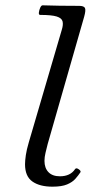

<svg xmlns="http://www.w3.org/2000/svg" viewBox="-20 -688 352 721"><path d="M177 13Q129 13 101.5 -6.5Q74 -26 74 -71Q74 -85 77 -105.5Q80 -126 88 -153L212 -576Q218 -595 215 -607.5Q212 -620 193 -626Q174 -632 131 -632Q125 -632 126 -641Q127 -650 131 -659Q135 -668 140 -668Q173 -667 204.5 -666.5Q236 -666 277 -666Q295 -666 299 -658Q303 -650 296 -625L159 -147Q155 -131 151 -114.5Q147 -98 147 -84Q147 -57 162 -41.5Q177 -26 205 -26Q244 -26 262 -53Q266 -59 275.5 -52.5Q285 -46 282 -41Q274 -29 263 -16.5Q252 -4 232 4.5Q212 13 177 13Z"/></svg>

Font: Junicode SmExp
Style: Italic
Weight: 400
Width: 6
Italic angle: -11°
Designer: Peter S. Baker
Version: Version 2.205; ttfautohint (v1.8.4)